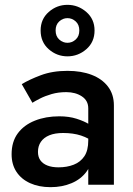

<svg xmlns="http://www.w3.org/2000/svg" viewBox="-20 -764 549 794"><path d="M137 -136Q137 -160 149 -177.5Q161 -195 184 -204.5Q207 -214 241 -214Q283 -214 315 -203.5Q347 -193 378 -170V-227Q370 -237 349 -250Q328 -263 296.5 -273Q265 -283 225 -283Q169 -283 124 -265Q79 -247 53.5 -212.5Q28 -178 28 -126Q28 -84 48 -53.5Q68 -23 104.5 -6.5Q141 10 189 10Q237 10 276 -6.5Q315 -23 338 -54.5Q361 -86 361 -130L345 -183Q345 -142 329 -118Q313 -94 285 -83Q257 -72 222 -72Q195 -72 176 -79.5Q157 -87 147 -101Q137 -115 137 -136ZM114 -339Q125 -346 145.5 -356.5Q166 -367 193.5 -375Q221 -383 254 -383Q292 -383 318.5 -365.5Q345 -348 345 -316V0H451V-328Q451 -374 426.5 -406Q402 -438 359 -454.5Q316 -471 259 -471Q197 -471 149 -453Q101 -435 70 -416ZM148 -638Q148 -590 181.5 -560.5Q215 -531 259 -531Q303 -531 337 -560.5Q371 -590 371 -638Q371 -685 337 -714.5Q303 -744 259 -744Q215 -744 181.5 -714.5Q148 -685 148 -638ZM210 -638Q210 -662 225 -675.5Q240 -689 259 -689Q278 -689 293 -675.5Q308 -662 308 -638Q308 -614 293 -600.5Q278 -587 259 -587Q240 -587 225 -600.5Q210 -614 210 -638Z"/></svg>

Font: Jost Medium
Style: Regular
Weight: 500
Version: Version 3.710